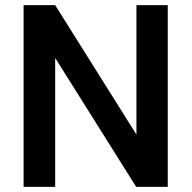

<svg xmlns="http://www.w3.org/2000/svg" viewBox="-20 -731 750 751"><path d="M72.3 0ZM636.2 0H512.7L195.8 -504.4V0H72.3V-710.9H195.8L513.7 -204.6V-710.9H636.2Z"/></svg>

Font: Roboto Medium
Style: Regular
Weight: 500
Designer: Google
Version: Version 2.134; 2016; ttfautohint (v1.6)